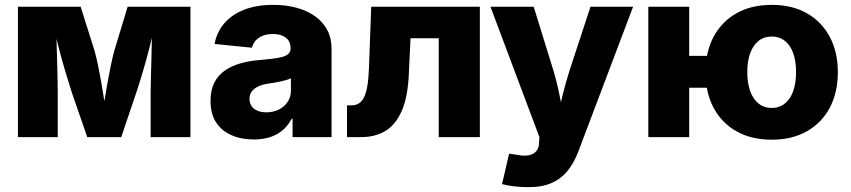

<svg xmlns="http://www.w3.org/2000/svg" viewBox="-20 -567 3518 794"><path d="M54.2 0V-539.1H313.5L371.1 -356.9Q378.4 -330.6 386 -293.7Q393.6 -256.8 400.6 -216.3Q407.7 -175.8 413.3 -137.7Q418.9 -99.6 422.9 -70.3H399.9Q403.8 -99.1 409.7 -137.2Q415.5 -175.3 422.9 -215.8Q430.2 -256.3 437.7 -293.5Q445.3 -330.6 452.6 -356.9L507.8 -539.1H767.6V0H603V-182.1Q603 -206.5 604 -241.5Q605 -276.4 606 -316.2Q606.9 -356 607.7 -395.5Q608.4 -435.1 608.9 -469.7H621.1Q610.8 -418.9 597.2 -366.2Q583.5 -313.5 569.3 -265.9Q555.2 -218.3 543 -182.1L481.4 0H340.8L277.8 -182.1Q265.6 -219.7 251.2 -267.8Q236.8 -315.9 223.1 -368.2Q209.5 -420.4 199.7 -469.7H212.9Q212.9 -436 213.9 -396.5Q214.8 -356.9 216.1 -317.1Q217.3 -277.3 218 -242.2Q218.8 -207 218.8 -182.1V0Z M1029.8 9.8Q977.5 9.8 937 -8.1Q896.5 -25.9 873.5 -61Q850.6 -96.2 850.6 -149.9Q850.6 -194.8 866.5 -225.6Q882.3 -256.3 910.4 -275.6Q938.5 -294.9 975.1 -305.2Q1011.7 -315.4 1053.2 -318.8Q1099.6 -322.8 1127.9 -327.4Q1156.2 -332 1168.9 -341.1Q1181.6 -350.1 1181.6 -366.2V-368.7Q1181.6 -386.7 1172.9 -399.7Q1164.1 -412.6 1147.7 -419.4Q1131.3 -426.3 1107.9 -426.3Q1084.5 -426.3 1066.7 -419.2Q1048.8 -412.1 1037.4 -399.4Q1025.9 -386.7 1022 -369.6L867.2 -385.3Q876.5 -434.1 907.5 -470.5Q938.5 -506.8 989.7 -526.9Q1041 -546.9 1110.8 -546.9Q1162.6 -546.9 1206.5 -534.9Q1250.5 -522.9 1283 -499.8Q1315.4 -476.6 1333.3 -442.9Q1351.1 -409.2 1351.1 -365.2V0H1189.9V-75.7H1186Q1171.4 -47.9 1149.2 -28.8Q1127 -9.8 1097.2 0Q1067.4 9.8 1029.8 9.8ZM1081.5 -102.5Q1109.9 -102.5 1133.1 -114Q1156.2 -125.5 1169.7 -145.8Q1183.1 -166 1183.1 -192.4V-243.7Q1176.3 -239.7 1165.5 -236.6Q1154.8 -233.4 1142.1 -230.5Q1129.4 -227.5 1116 -225.3Q1102.5 -223.1 1089.8 -221.2Q1065.4 -217.8 1047.9 -209.5Q1030.3 -201.2 1021 -188.5Q1011.7 -175.8 1011.7 -157.7Q1011.7 -140.1 1020.8 -127.7Q1029.8 -115.2 1045.4 -108.9Q1061 -102.5 1081.5 -102.5Z M1415 0V-131.3H1433.1Q1451.2 -131.3 1464.1 -139.4Q1477.1 -147.5 1485.8 -165.5Q1494.6 -183.6 1499.5 -213.6Q1504.4 -243.7 1505.9 -287.6L1515.1 -539.1H1964.4V0H1794.4V-408.7H1677.7L1670.9 -265.1Q1667 -166.5 1641.4 -108.4Q1615.7 -50.3 1573.2 -25.1Q1530.8 0 1474.1 0Z M2056.2 194.3 2085.4 68.4 2118.2 73.2Q2146 79.1 2166.3 75.2Q2186.5 71.3 2197.8 58.1Q2209 44.9 2209 23.4L2210.9 0.5L2008.3 -539.1H2187L2267.6 -278.8Q2283.7 -225.1 2294.2 -171.4Q2304.7 -117.7 2317.9 -57.6H2280.3Q2293 -117.7 2306.2 -171.9Q2319.3 -226.1 2336.4 -278.8L2421.9 -539.1H2598.1L2371.1 61Q2354 105.5 2327.9 138.4Q2301.8 171.4 2262.2 189.2Q2222.7 207 2165.5 207Q2134.8 207 2106 203.6Q2077.1 200.2 2056.2 194.3Z M2661.1 0V-539.1H2830.1V0ZM2781.2 -204.1V-335.9H2943.8V-204.1ZM3171.4 10.7Q3086.9 10.7 3025.4 -24.2Q2963.9 -59.1 2930.7 -121.8Q2897.5 -184.6 2897.5 -268.1Q2897.5 -351.6 2930.7 -414.3Q2963.9 -477.1 3025.4 -512Q3086.9 -546.9 3171.4 -546.9Q3255.9 -546.9 3317.1 -512Q3378.4 -477.1 3411.6 -414.3Q3444.8 -351.6 3444.8 -268.1Q3444.8 -184.6 3411.6 -121.8Q3378.4 -59.1 3317.1 -24.2Q3255.9 10.7 3171.4 10.7ZM3171.4 -120.6Q3203.1 -120.6 3225.8 -138.9Q3248.5 -157.2 3260.3 -190.4Q3272 -223.6 3272 -268.6Q3272 -314 3260.3 -346.9Q3248.5 -379.9 3225.8 -397.9Q3203.1 -416 3171.4 -416Q3139.6 -416 3116.9 -397.9Q3094.2 -379.9 3082.3 -346.9Q3070.3 -314 3070.3 -268.6Q3070.3 -223.6 3082.3 -190.4Q3094.2 -157.2 3116.9 -138.9Q3139.6 -120.6 3171.4 -120.6Z"/></svg>

Font: Inter 18pt ExtraBold
Style: Regular
Weight: 800
Designer: Rasmus Andersson
Foundry: rsms
Version: Version 4.001;git-66647c0bb